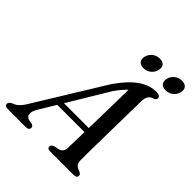

<svg xmlns="http://www.w3.org/2000/svg" viewBox="-261 -1015 1162 1162"><g transform="rotate(45 320.5 -433.5)"><path d="M127 -122.5Q108 -90.5 111.8 -70.2Q115.5 -50 135.5 -44.5L163 -39.5Q179.5 -33.5 179.5 -21Q179.5 0 151.5 0H0Q-28.5 0 -28.5 -19.5Q-28.5 -35 0 -47Q36 -57.5 74 -126.5L334 -549Q391 -632 446.5 -671Q502 -710 558 -710Q578 -710 586.5 -704.2Q595 -698.5 595 -689.5Q595 -675.5 577.5 -669Q558 -664 547.2 -648.8Q536.5 -633.5 536 -604.5Q535.5 -583 534.8 -542.5Q534 -502 533.2 -450.5Q532.5 -399 531.5 -344.2Q530.5 -289.5 529.8 -239Q529 -188.5 528.5 -149.8Q528 -111 528.5 -92.5Q528.5 -70 538 -58.8Q547.5 -47.5 573 -38.5Q588.5 -32 588.5 -20Q588.5 0 560.5 0H358Q336 0 336 -18Q336 -32 356.5 -39.5L390.5 -47Q420.5 -55 421.5 -93Q423 -136 425 -230H192ZM370.5 -526 213.5 -265.5H426Q427 -324.5 428.5 -387.2Q430 -450 431 -506Q432 -562 432.5 -599.5Q420.5 -588.5 405 -570.8Q389.5 -553 370.5 -526ZM403 -755.5Q377 -755.5 365.2 -771Q353.5 -786.5 360 -811Q367 -836 387 -851.5Q407 -867 433.5 -867Q460 -867 471.5 -851.5Q483 -836 476 -811Q469.5 -786.5 449.5 -771Q429.5 -755.5 403 -755.5ZM592.5 -755.5Q566 -755.5 554.5 -771Q543 -786.5 549.5 -811Q556 -836 576.2 -851.5Q596.5 -867 623 -867Q650 -867 661.5 -851.5Q673 -836 666 -811Q659.5 -786.5 639.5 -771Q619.5 -755.5 592.5 -755.5Z"/></g></svg>

Font: Fraunces 9pt
Style: Italic
Weight: 400
Italic angle: -16°
Version: Version 1.000;[b76b70a41]